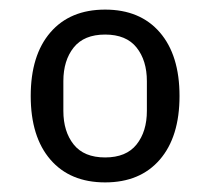

<svg xmlns="http://www.w3.org/2000/svg" viewBox="-20 -724 438 400"><path d="M199 -344Q126 -344 85 -391.5Q44 -439 44 -524Q44 -609 85 -656.5Q126 -704 199 -704Q272 -704 313 -656.5Q354 -609 354 -524Q354 -439 313 -391.5Q272 -344 199 -344ZM199 -396Q243 -396 264.5 -423Q286 -450 286 -493V-555Q286 -598 264.5 -625Q243 -652 199 -652Q155 -652 133.5 -625Q112 -598 112 -555V-493Q112 -450 133.5 -423Q155 -396 199 -396Z"/></svg>

Font: IBM Plex Sans
Style: Regular
Weight: 400
Designer: Mike Abbink, Paul van der Laan, Pieter van Rosmalen
Foundry: Bold Monday
Version: Version 3.005